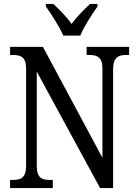

<svg xmlns="http://www.w3.org/2000/svg" viewBox="-20 -951 695 971"><path d="M300 -771H386C404 -816 446 -880 473 -918V-931H435C404 -901 368 -866 342 -830C317 -866 281 -901 250 -931H212V-918C239 -880 281 -816 300 -771ZM31 0H247V-41H232C193 -41 166 -50 166 -113V-589L486 0H552V-601C552 -662 580 -673 618 -673H633V-714H418V-673H431C470 -673 498 -663 498 -605V-153L197 -714H31V-673H45C83 -673 112 -664 112 -605V-113C112 -50 84 -41 43 -41H31Z"/></svg>

Font: Noto Serif Sinhala Condensed
Style: Regular
Weight: 400
Width: 3
Designer: Jelle Bosma - Monotype Design Team
Foundry: Monotype Imaging Inc.
Version: Version 2.007